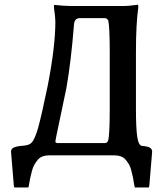

<svg xmlns="http://www.w3.org/2000/svg" viewBox="-20 -674 707 833"><path d="M435.1 -53.2Q445.8 -53.2 449.2 -64.9V-64Q456.1 -88.4 456.1 -202.1V-445.8Q456.1 -561.5 449.2 -585.9L451.2 -584Q442.9 -595.2 437 -595.2H325.2Q302.2 -595.2 300.8 -564.9Q288.1 -406.2 268.1 -292Q262.2 -261.7 235.8 -138.2Q220.2 -65.4 220.2 -60.1Q220.2 -53.2 231.9 -53.2ZM191.9 0Q176.8 0 164.6 4.6Q152.3 9.3 143.8 19.5Q135.3 29.8 129.2 40.3Q123 50.8 118.4 68.4Q113.8 85.9 111.1 98.4Q108.4 110.8 105 131.8L103 139.2H42L40 130.9Q29.8 7.8 27.8 -16.1Q27.8 -26.4 36.6 -32.2Q45.4 -38.1 70.8 -41Q72.3 -41 76.2 -41.5Q80.1 -42 82 -42Q106 -43.9 116.2 -54.2Q131.8 -69.8 146.2 -122.3Q160.6 -174.8 187 -301.8Q220.2 -472.2 220.2 -580.1Q220.2 -598.6 213.9 -642.1L214.8 -652.8Q260.3 -647.9 290 -647.9H513.2Q526.4 -647.9 543 -649.4Q559.6 -650.9 569.3 -652.3L579.1 -653.8L580.1 -642.1Q569.8 -572.3 569.8 -445.8V-202.1Q569.8 -118.7 575.4 -80.6Q581.1 -42.5 596.2 -41Q622.1 -39.1 631.1 -32.7Q640.1 -26.4 640.1 -16.1L627.9 130.9Q627.9 131.8 627 135.3Q626 138.7 626 139.2H564.9L563 130.9V131.8Q559.6 109.4 557.1 97.2Q554.7 85 550 66.9Q545.4 48.8 539.6 39.1Q533.7 29.3 525.1 19Q516.6 8.8 504.2 4.4Q491.7 0 476.1 0Z"/></svg>

Font: Linear Smooth
Style: Bold
Weight: 700
Designer: Philipp H. Poll, Flanker
Foundry: Philipp H. Poll, reworked by Flanker
Version: Version 1.061 | FøM Fix